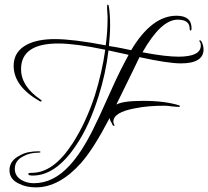

<svg xmlns="http://www.w3.org/2000/svg" viewBox="-20 -707 900 830"><path d="M135 103Q93 103 62 87Q21 68 21 29Q21 -13 66 -35Q83 -45 103.5 -49Q124 -53 146 -53Q155 -53 155 -50Q155 -47 146 -47Q108 -47 80 -31Q44 -13 44 23Q44 53 71 70Q95 85 126 85Q212 85 282 7Q306 -19 331 -57Q356 -95 381 -145Q392 -167 411 -207.5Q430 -248 457 -309Q480 -361 500 -401Q520 -441 536 -470L449 -489Q437 -389 407 -294Q387 -230 362.5 -175.5Q338 -121 307 -76Q221 52 121 52Q102 52 102 45Q102 40 119 40Q211 40 293 -86Q351 -175 390 -294Q405 -342 416.5 -392Q428 -442 435 -492Q306 -519 232 -519Q71 -519 71 -408Q71 -334 156 -276Q160 -273 160 -271Q160 -268 156 -268Q155 -268 151 -270Q39 -334 39 -423Q39 -486 100 -516Q123 -527 152 -532.5Q181 -538 217 -538Q296 -538 437 -511Q441 -540 443 -568.5Q445 -597 445 -625Q445 -630 445 -636.5Q445 -643 444 -653Q443 -662 443 -669Q443 -676 443 -680Q443 -687 447 -687Q448 -687 450 -682Q456 -649 456 -597Q456 -576 454.5 -554Q453 -532 451 -508Q453 -508 477 -504Q501 -500 547 -490Q636 -639 743 -639Q808 -639 808 -585Q808 -575 804 -575Q800 -575 800 -583Q800 -622 748 -622Q676 -622 596 -481Q648 -471 686.5 -466.5Q725 -462 751 -462Q848 -462 848 -510Q848 -517 846 -523Q842 -527 842 -530Q842 -533 844 -533Q850 -533 856 -516Q860 -504 860 -494Q860 -433 762 -433Q706 -433 583 -460Q580 -453 555 -402Q530 -351 483 -255Q512 -271 599 -271Q647 -271 685.5 -266Q724 -261 753 -252Q758 -250 758 -248Q758 -245 754 -245Q750 -245 742 -245.5Q734 -246 724 -247Q703 -250 692 -250Q658 -250 626 -247.5Q594 -245 565 -239Q470 -222 470 -181Q470 -180 470.5 -177.5Q471 -175 472 -172Q475 -165 475 -162Q467 -162 463 -175Q455 -187 454 -197Q420 -132 389.5 -83.5Q359 -35 330 -2Q236 103 135 103Z"/></svg>

Font: Ruthie
Style: Regular
Weight: 400
Designer: Robert E. Leuschke
Foundry: Robert E. Leuschke
Version: Version 1.012